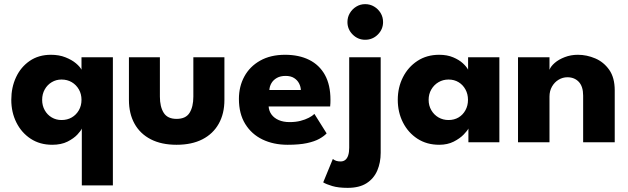

<svg xmlns="http://www.w3.org/2000/svg" viewBox="-20 -687 3034 927"><path d="M375 208V-66.5Q371 -56 353.5 -37.2Q336 -18.5 305.8 -3.2Q275.5 12 232 12Q172.5 12 128 -17.2Q83.5 -46.5 59 -95.8Q34.5 -145 34.5 -205Q34.5 -265 57.5 -314.2Q80.5 -363.5 123.5 -393Q166.5 -422.5 226 -422.5Q265.5 -422.5 296.2 -410.2Q327 -398 346.8 -381.2Q366.5 -364.5 373.5 -350.5V-410.5H525V208ZM277 -107.5Q305 -107.5 326.5 -120Q348 -132.5 360.8 -154.8Q373.5 -177 373.5 -205Q373.5 -233 360.8 -255.2Q348 -277.5 326.5 -290.2Q305 -303 277 -303Q251 -303 229.8 -290.2Q208.5 -277.5 196 -255.2Q183.5 -233 183.5 -205Q183.5 -177 196 -154.8Q208.5 -132.5 229.8 -120Q251 -107.5 277 -107.5Z M752 -220.5Q752 -171.5 770.5 -142.2Q789 -113 832.5 -113Q877 -113 895.2 -142.2Q913.5 -171.5 913.5 -220.5V-410.5H1063.5V-204.5Q1063.5 -138.5 1036.2 -89.8Q1009 -41 957.5 -14.5Q906 12 832.5 12Q759.5 12 708 -14.5Q656.5 -41 629.5 -89.8Q602.5 -138.5 602.5 -204.5V-410.5H752Z M1277 -173Q1278.5 -151 1291 -134Q1303.5 -117 1325.8 -107.2Q1348 -97.5 1378.5 -97.5Q1407.5 -97.5 1430.8 -103.5Q1454 -109.5 1471.2 -118.5Q1488.5 -127.5 1498 -137L1557 -43Q1544.5 -29.5 1521.8 -16.8Q1499 -4 1462 4Q1425 12 1368.5 12Q1300.5 12 1247.5 -13.5Q1194.5 -39 1164 -88.5Q1133.5 -138 1133.5 -209.5Q1133.5 -269.5 1159.8 -317.8Q1186 -366 1236 -394.2Q1286 -422.5 1356.5 -422.5Q1423.5 -422.5 1472.8 -398Q1522 -373.5 1548.8 -325.2Q1575.5 -277 1575.5 -205Q1575.5 -201 1575.2 -189Q1575 -177 1574 -173ZM1432.5 -252.5Q1432 -268.5 1424 -284.2Q1416 -300 1400 -310.2Q1384 -320.5 1359 -320.5Q1334 -320.5 1316.8 -310.8Q1299.5 -301 1290.5 -285.5Q1281.5 -270 1280.5 -252.5Z M1658.5 220Q1613.5 220 1584.2 211.2Q1555 202.5 1540.5 193.5L1587 80.5Q1595 87 1604 89.8Q1613 92.5 1624.5 92.5Q1638 92.5 1647.2 85Q1656.5 77.5 1661.2 62.8Q1666 48 1666 26.5V-410.5H1818V50.5Q1818 98 1801.5 136.5Q1785 175 1750 197.5Q1715 220 1658.5 220ZM1743 -495Q1708 -495 1682.8 -520.2Q1657.5 -545.5 1657.5 -580.5Q1657.5 -604 1669 -623.5Q1680.5 -643 1700 -655Q1719.5 -667 1743 -667Q1767 -667 1786.5 -655.2Q1806 -643.5 1817.8 -624Q1829.5 -604.5 1829.5 -580.5Q1829.5 -545.5 1804.2 -520.2Q1779 -495 1743 -495Z M2241.5 0V-66.5Q2237 -56.5 2218.8 -37.5Q2200.5 -18.5 2170.5 -3.2Q2140.5 12 2100.5 12Q2040.5 12 1995.5 -17.2Q1950.5 -46.5 1925.5 -95.8Q1900.5 -145 1900.5 -205Q1900.5 -265 1925.5 -314.2Q1950.5 -363.5 1995.5 -393Q2040.5 -422.5 2100.5 -422.5Q2139 -422.5 2168 -410.2Q2197 -398 2215 -381.2Q2233 -364.5 2240 -350.5V-410.5H2391V0ZM2049.5 -205Q2049.5 -177 2062.5 -154.8Q2075.5 -132.5 2097.2 -120Q2119 -107.5 2145.5 -107.5Q2173 -107.5 2194 -120Q2215 -132.5 2227.2 -154.8Q2239.5 -177 2239.5 -205Q2239.5 -233 2227.2 -255.2Q2215 -277.5 2194 -290.2Q2173 -303 2145.5 -303Q2119 -303 2097.2 -290.2Q2075.5 -277.5 2062.5 -255.2Q2049.5 -233 2049.5 -205Z M2770 -422.5Q2813 -422.5 2854 -405Q2895 -387.5 2921.5 -349.8Q2948 -312 2948 -250.5V0H2795.5V-225.5Q2795.5 -269.5 2774.5 -291.8Q2753.5 -314 2719.5 -314Q2697 -314 2677.2 -302.2Q2657.5 -290.5 2645.2 -269.2Q2633 -248 2633 -220.5V0H2481V-410.5H2633V-350Q2639 -366.5 2658.2 -383.2Q2677.5 -400 2706.8 -411.2Q2736 -422.5 2770 -422.5Z"/></svg>

Font: League Spartan Thin
Style: Bold
Weight: 700
Version: Version 2.002